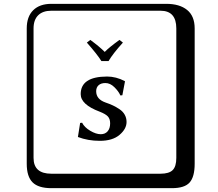

<svg xmlns="http://www.w3.org/2000/svg" viewBox="-20 -774 1140 1006"><path d="M399.9 -129.9 410.2 -130.9Q422.4 -106.9 452.6 -88.9Q482.9 -70.8 507.8 -70.8Q530.8 -70.8 543.9 -85.9Q557.1 -101.1 557.1 -127.9Q557.1 -150.9 545.2 -163.8Q533.2 -176.8 502 -189Q402.8 -226.1 402.8 -280.8Q402.8 -372.6 541 -373Q587.9 -373 633.8 -349.1L634.8 -347.2L621.1 -274.9L610.8 -273.9Q601.1 -295.9 579.1 -317.4Q557.1 -338.9 532.2 -338.9Q509.3 -338.9 496.6 -327.4Q483.9 -315.9 483.9 -295.9Q483.9 -253.9 533.2 -236.8Q556.2 -229 572 -221.4Q587.9 -213.9 606 -201.9Q624 -189.9 633.5 -172.9Q643.1 -155.8 643.1 -134.8Q643.1 -98.6 606.4 -67.4Q569.8 -36.1 502.9 -36.1Q440.9 -36.1 388.2 -56.2ZM249 -717.8Q204.1 -717.8 179.9 -693.8Q155.8 -669.9 155.8 -625V53.2Q155.8 136.2 249 136.2H820.8Q865.7 136.2 884.8 117.2Q903.8 98.1 903.8 53.2V-625Q903.8 -717.8 820.8 -717.8ZM1000 84Q1000 152.8 973.4 182.4Q946.8 211.9 880.9 211.9H249Q181.2 211.9 150.6 181.4Q120.1 150.9 120.1 84V-625Q120.1 -687 154.1 -720.5Q188 -753.9 249 -753.9H851.1Q920.9 -753.9 960.4 -721.9Q1000 -689.9 1000 -625ZM548.8 -454.1H511.2Q490.2 -488.3 435.1 -550.8L453.1 -564.9Q500 -530.8 528.8 -502Q551.8 -525.9 606 -564.9L624 -550.8Q571.8 -493.2 548.8 -454.1Z"/></svg>

Font: Linux Biolinum Keyboard
Style: Regular
Weight: 700
Designer: Philipp H. Poll
Foundry: Philipp H. Poll
Version: Version 0.6.1 ; ttfautohint (v0.9)